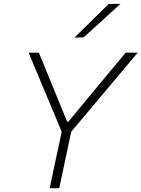

<svg xmlns="http://www.w3.org/2000/svg" viewBox="-20 -990 744 1010"><path d="M241.5 0Q254 -60.5 266 -116.5Q278 -172 292 -237.5L304.5 -297L199 -549Q182 -589.5 166.5 -627Q151 -664 130.5 -713H184.5Q205.5 -661 221 -624Q236 -587 249.5 -554Q263 -521 279.5 -481L333 -350.5H340L444.5 -476.5Q479 -518 507.5 -552.5Q536 -587 567.5 -624.5L641 -713H704.5Q670 -672 635 -630.5Q600 -588.5 566.5 -549L354.5 -297L342 -237.5Q328 -172 316.2 -116.2Q304.5 -60.5 291.5 0ZM372 -792.5Q418.5 -838 462.5 -881.2Q506.5 -924.5 552 -969.5H613.5Q565 -925 517 -881.5L420 -793.5Z"/></svg>

Font: Heraclito ExtraLight
Style: Italic
Weight: 200
Italic angle: -12°
Designer: Kostas Bartsokas (font) & Cristiano Sobral (main changes)
Foundry: Kostas Bartsokas (font) & Cristiano Sobral (main changes)
Version: Version 1.00;July 8, 2020;FontCreator 13.0.0.2655 64-bit